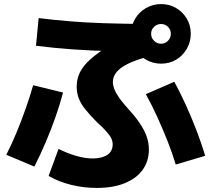

<svg xmlns="http://www.w3.org/2000/svg" viewBox="-20 -848 1040 944"><path d="M456 76Q392 76 330.5 61Q269 46 219 17L268 -116Q311 -94 356.5 -81Q402 -68 441 -69Q470 -70 491 -78Q512 -86 523 -101Q534 -116 534 -138Q534 -153 527.5 -167Q521 -181 504.5 -200Q488 -219 457 -247Q421 -283 398.5 -311.5Q376 -340 366.5 -366.5Q357 -393 357 -422Q357 -460 373 -492.5Q389 -525 425 -557Q461 -589 519 -625L535 -596Q424 -599 334 -605.5Q244 -612 157 -623L170 -759Q244 -750 321.5 -743.5Q399 -737 490 -734Q581 -731 696 -730L753 -581Q637 -554 586 -521.5Q535 -489 535 -445Q535 -428 543 -408Q551 -388 567.5 -365Q584 -342 611 -312Q646 -274 668 -241Q690 -208 701 -177Q712 -146 712 -113Q712 -55 681 -12.5Q650 30 592.5 53Q535 76 456 76ZM11 -87Q37 -138 61.5 -197Q86 -256 107 -316Q128 -376 143 -429L290 -393Q275 -336 253.5 -274.5Q232 -213 205.5 -150.5Q179 -88 149 -29ZM844 -39Q827 -96 803.5 -155Q780 -214 753.5 -272.5Q727 -331 697 -385L837 -446Q866 -393 893.5 -332.5Q921 -272 945.5 -208.5Q970 -145 989 -82ZM772 -535Q732 -535 698 -554.5Q664 -574 644.5 -608Q625 -642 625 -682Q625 -723 644.5 -756Q664 -789 698 -808.5Q732 -828 772 -828Q813 -828 846 -808.5Q879 -789 898.5 -756Q918 -723 918 -682Q918 -642 898.5 -608Q879 -574 846 -554.5Q813 -535 772 -535ZM772 -633Q792 -633 806 -647.5Q820 -662 820 -682Q820 -702 806 -716Q792 -730 772 -730Q752 -730 737.5 -716Q723 -702 723 -682Q723 -662 737.5 -647.5Q752 -633 772 -633Z"/></svg>

Font: M PLUS 2 Thin ExtraBold
Style: Regular
Weight: 800
Version: Version 1.001